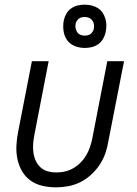

<svg xmlns="http://www.w3.org/2000/svg" viewBox="-20 -793 590 825"><path d="M221 12Q191 12 162.5 5.5Q134 -1 111.5 -17Q89 -33 75 -57Q61 -81 55 -109Q49 -137 50.5 -167Q52 -197 58 -227L117 -530H189L128 -215Q124 -195 122.5 -175.5Q121 -156 123.5 -137.5Q126 -119 133.5 -102.5Q141 -86 154 -74Q167 -62 185 -57Q203 -52 223 -52Q241 -52 259 -56Q277 -60 294.5 -70Q312 -80 326 -94Q340 -108 350 -125Q360 -142 366 -159.5Q372 -177 376 -195L441 -530H513L445 -183Q441 -158 432 -132.5Q423 -107 407.5 -84Q392 -61 370.5 -41.5Q349 -22 324.5 -10Q300 2 273.5 7Q247 12 221 12ZM344 -587Q321 -587 300.5 -595.5Q280 -604 268 -621Q256 -638 253 -660.5Q250 -683 254 -705Q257 -720 265 -734Q273 -748 286 -757Q299 -766 314 -769.5Q329 -773 344 -773Q359 -773 373.5 -769.5Q388 -766 400 -758.5Q412 -751 420 -739.5Q428 -728 432.5 -714Q437 -700 437 -685Q437 -670 434 -655Q431 -640 423 -626Q415 -612 402 -603Q389 -594 374 -590.5Q359 -587 344 -587ZM344 -640Q350 -640 357 -641.5Q364 -643 369 -647Q374 -651 378 -657Q382 -663 383 -669Q385 -679 383.5 -688.5Q382 -698 376.5 -705.5Q371 -713 362.5 -716.5Q354 -720 344 -720Q338 -720 331 -718.5Q324 -717 319 -713Q314 -709 310 -703Q306 -697 305 -691Q303 -681 305 -671.5Q307 -662 312 -654.5Q317 -647 325.5 -643.5Q334 -640 344 -640Z"/></svg>

Font: Lode
Style: Italic
Weight: 400
Italic angle: -11°
Monospace: yes
Designer: Belleve Invis
Foundry: Belleve Invis
Version: Version 29.2.0; ttfautohint (v1.8.3)